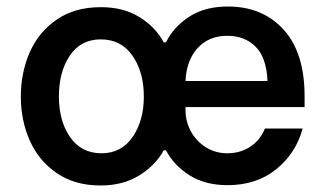

<svg xmlns="http://www.w3.org/2000/svg" viewBox="-20 -561 1000 590"><path d="M44 -264Q44 -338 71.5 -400.5Q99 -463 154.5 -501Q210 -539 290 -539Q359 -539 408.5 -508.5Q458 -478 483 -431H490Q514 -479 562 -510Q610 -541 680 -541Q787 -541 851.5 -470Q916 -399 916 -265V-232H550V-224Q550 -188 566.5 -157.5Q583 -127 612.5 -108.5Q642 -90 678 -90Q719 -90 749.5 -110.5Q780 -131 794 -166H910Q890 -91 829.5 -41.5Q769 8 679 8Q611 8 563 -22Q515 -52 490 -99H483Q458 -53 408 -22Q358 9 289 9Q210 9 154.5 -29Q99 -67 71.5 -129Q44 -191 44 -264ZM802 -312Q799 -384 765.5 -417.5Q732 -451 678 -451Q622 -451 587.5 -413.5Q553 -376 550 -312ZM422 -264Q422 -340 387 -390Q352 -440 290 -440Q228 -440 194.5 -390Q161 -340 161 -265Q161 -189 195.5 -139.5Q230 -90 292 -90Q353 -90 387.5 -140Q422 -190 422 -264Z"/></svg>

Font: Be Vietnam SemiBold
Style: Regular
Weight: 600
Designer: Gabriel Lam
Foundry: TypeRant
Version: Version 4.000